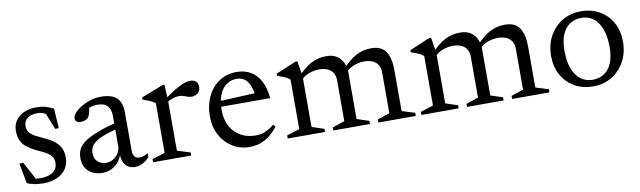

<svg xmlns="http://www.w3.org/2000/svg" viewBox="-34 -775 3750 1125"><g transform="rotate(-10 1841.0 -213.0)"><path d="M190.5 -436Q218.5 -436 241.5 -430.5Q264.5 -425 293.5 -410.5L301 -292.5H279.5L230.5 -414L264.5 -372Q246 -386.5 229.2 -393.8Q212.5 -401 192 -401Q154.5 -401 132.8 -384.5Q111 -368 111 -338.5Q111 -314 124.5 -298.5Q138 -283 160 -271.8Q182 -260.5 207 -249Q226 -240.5 244.5 -229.8Q263 -219 278 -204Q293 -189 302.2 -168Q311.5 -147 311.5 -117.5Q311.5 -76.5 291.2 -48Q271 -19.5 236.2 -4.8Q201.5 10 157 10Q128 10 105.2 5.8Q82.5 1.5 60 -8L37.5 -128.5H61L128 -4L67 -43Q86 -34 98.8 -29.5Q111.5 -25 122 -23.8Q132.5 -22.5 143.5 -22.5Q191 -22.5 218.8 -41.5Q246.5 -60.5 246.5 -98Q246.5 -119 236.8 -133Q227 -147 210.8 -157.2Q194.5 -167.5 175.5 -176Q156.5 -184.5 138.5 -193.5Q114.5 -206 94.5 -221.5Q74.5 -237 62.5 -260.5Q50.5 -284 50.5 -319Q50.5 -356 68.8 -382Q87 -408 118.8 -422Q150.5 -436 190.5 -436Z M654.5 -271.5 662.5 -236.5Q603.5 -223 566 -209.2Q528.5 -195.5 507.5 -181Q486.5 -166.5 478.2 -150.2Q470 -134 470 -114.5Q470 -80.5 490.2 -62.5Q510.5 -44.5 539.5 -44.5Q563 -44.5 582.5 -56.5Q602 -68.5 613.8 -88Q625.5 -107.5 625.5 -130V-310Q625.5 -346 607 -367.5Q588.5 -389 546 -389Q531 -389 511.5 -384.2Q492 -379.5 473.5 -370L499 -393Q497.5 -379 494.8 -365Q492 -351 488.2 -340Q484.5 -329 479 -323Q471 -314.5 459 -310.5Q447 -306.5 435 -306.5Q419.5 -306.5 410.5 -313.8Q401.5 -321 401.5 -332Q401.5 -347.5 416.8 -364.8Q432 -382 457.2 -397.2Q482.5 -412.5 513.5 -422Q544.5 -431.5 576.5 -431.5Q620 -431.5 647 -418.2Q674 -405 686.2 -379.2Q698.5 -353.5 698.5 -316V-87.5Q698.5 -72 703 -61.8Q707.5 -51.5 716.2 -46.2Q725 -41 738 -41Q749.5 -41 762.8 -45.5Q776 -50 788.5 -57.5V-34.5Q768 -12 745.2 -1.5Q722.5 9 703 9Q679 9 661.8 -1.8Q644.5 -12.5 635.5 -32.8Q626.5 -53 626.5 -80.5L629.5 -85.5Q623 -57.5 605.2 -36Q587.5 -14.5 562.8 -2.2Q538 10 510 10Q460 10 427.5 -18Q395 -46 395 -98.5Q395 -126.5 406.2 -149.5Q417.5 -172.5 446 -192.8Q474.5 -213 525.2 -232.2Q576 -251.5 654.5 -271.5Z M1104.5 -432.5Q1130 -432.5 1141.5 -420.5Q1153 -408.5 1153 -389Q1153 -366.5 1138.5 -352.8Q1124 -339 1098.5 -339Q1087.5 -339 1076.5 -343.2Q1065.5 -347.5 1053.2 -351.5Q1041 -355.5 1026.5 -355.5Q1015 -355.5 1001 -352.2Q987 -349 973.5 -343Q960 -337 950 -329L939 -346.5Q968.5 -368.5 993.2 -384.5Q1018 -400.5 1038.5 -411.2Q1059 -422 1075.5 -427.2Q1092 -432.5 1104.5 -432.5ZM959.5 -344.5V-42.5L1037 -18.5V0H810.5V-18.5L886.5 -42.5V-337Q880 -344 869.8 -349.5Q859.5 -355 845.2 -360.8Q831 -366.5 812.5 -372.5V-385L944 -436H954.5Z M1384 -436Q1432.5 -436 1468 -414.5Q1503.5 -393 1524.8 -351.8Q1546 -310.5 1551 -251H1245L1246 -284.5L1503 -296.5L1469 -275.5Q1465.5 -311.5 1454.8 -338.8Q1444 -366 1425 -381.2Q1406 -396.5 1376.5 -396.5Q1341.5 -396.5 1315 -377.2Q1288.5 -358 1273.8 -321Q1259 -284 1259 -230.5Q1259 -175 1280.8 -134.5Q1302.5 -94 1341.5 -72Q1380.5 -50 1432.5 -50Q1451.5 -50 1469.8 -55Q1488 -60 1506 -70Q1524 -80 1541 -94.5L1553.5 -81Q1528.5 -50 1502.5 -29.8Q1476.5 -9.5 1447.5 0.2Q1418.5 10 1385 10Q1327 10 1281.8 -18.2Q1236.5 -46.5 1210.5 -95.5Q1184.5 -144.5 1184.5 -207Q1184.5 -270 1208.5 -322Q1232.5 -374 1277.2 -405Q1322 -436 1384 -436Z M1760.5 -344.5V-42.5L1833 -18.5V0H1611.5V-18.5L1687.5 -42.5V-337Q1679.5 -345.5 1663.5 -353.5Q1647.5 -361.5 1613.5 -372.5V-385L1735 -436H1745.5ZM2028.5 -317V-42.5L2100.5 -18.5V0H1883V-18.5L1955.5 -42.5V-286Q1955.5 -313 1943.8 -331Q1932 -349 1911.2 -358Q1890.5 -367 1863.5 -367Q1829.5 -367 1797.8 -354Q1766 -341 1754 -321L1735.5 -339.5Q1760.5 -366 1782.5 -384.5Q1804.5 -403 1826 -414.2Q1847.5 -425.5 1869.8 -430.8Q1892 -436 1917 -436Q1957.5 -436 1982 -418.5Q2006.5 -401 2017.5 -373.8Q2028.5 -346.5 2028.5 -317ZM2296.5 -287.5V-42.5L2373.5 -18.5V0H2151V-18.5L2223.5 -42.5V-286Q2223.5 -313.5 2211.8 -331.2Q2200 -349 2179.2 -358Q2158.5 -367 2131.5 -367Q2097.5 -367 2065.8 -354Q2034 -341 2022 -321L2003.5 -339.5Q2028.5 -366 2050.5 -384.5Q2072.5 -403 2094 -414.2Q2115.5 -425.5 2137.8 -430.8Q2160 -436 2185 -436Q2244.5 -436 2270.5 -397.2Q2296.5 -358.5 2296.5 -287.5Z M2556 -344.5V-42.5L2628.5 -18.5V0H2407V-18.5L2483 -42.5V-337Q2475 -345.5 2459 -353.5Q2443 -361.5 2409 -372.5V-385L2530.5 -436H2541ZM2824 -317V-42.5L2896 -18.5V0H2678.5V-18.5L2751 -42.5V-286Q2751 -313 2739.2 -331Q2727.5 -349 2706.8 -358Q2686 -367 2659 -367Q2625 -367 2593.2 -354Q2561.5 -341 2549.5 -321L2531 -339.5Q2556 -366 2578 -384.5Q2600 -403 2621.5 -414.2Q2643 -425.5 2665.2 -430.8Q2687.5 -436 2712.5 -436Q2753 -436 2777.5 -418.5Q2802 -401 2813 -373.8Q2824 -346.5 2824 -317ZM3092 -287.5V-42.5L3169 -18.5V0H2946.5V-18.5L3019 -42.5V-286Q3019 -313.5 3007.2 -331.2Q2995.5 -349 2974.8 -358Q2954 -367 2927 -367Q2893 -367 2861.2 -354Q2829.5 -341 2817.5 -321L2799 -339.5Q2824 -366 2846 -384.5Q2868 -403 2889.5 -414.2Q2911 -425.5 2933.2 -430.8Q2955.5 -436 2980.5 -436Q3040 -436 3066 -397.2Q3092 -358.5 3092 -287.5Z M3431.5 -28.5Q3469 -28.5 3498.5 -46.8Q3528 -65 3545 -103.2Q3562 -141.5 3562 -201Q3562 -265 3545.2 -308.8Q3528.5 -352.5 3498.5 -375Q3468.5 -397.5 3428 -397.5Q3390.5 -397.5 3361 -379.2Q3331.5 -361 3314.5 -322.8Q3297.5 -284.5 3297.5 -225Q3297.5 -161.5 3314.2 -117.5Q3331 -73.5 3361.2 -51Q3391.5 -28.5 3431.5 -28.5ZM3428.5 10Q3365.5 10 3317.2 -17.8Q3269 -45.5 3242 -94.8Q3215 -144 3215 -208Q3215 -274 3243.2 -325.5Q3271.5 -377 3320.2 -406.5Q3369 -436 3431 -436Q3494.5 -436 3542.5 -408.2Q3590.5 -380.5 3617.5 -331.5Q3644.5 -282.5 3644.5 -218Q3644.5 -152 3616.2 -100.5Q3588 -49 3539.2 -19.5Q3490.5 10 3428.5 10Z"/></g></svg>

Font: Newsreader 16pt
Style: Regular
Weight: 400
Designer: Hugues Gentile
Foundry: Production Type
Version: Version 1.003